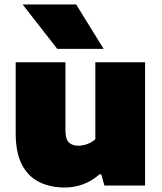

<svg xmlns="http://www.w3.org/2000/svg" viewBox="-20 -828 721 857"><path d="M268.5 9Q204.5 9 155 -15.5Q105.5 -40 77.8 -93.2Q50 -146.5 50 -233V-550H272V-247Q272 -207.5 287.2 -192.5Q302.5 -177.5 329.5 -177.5Q343.5 -177.5 357.8 -181.2Q372 -185 384.2 -191.5Q396.5 -198 405.5 -206.5V-550H627.5V0H446L432 -50H424Q392.5 -21.5 352.8 -6.2Q313 9 268.5 9ZM235.5 -610 81 -808H320L442.5 -610Z"/></svg>

Font: Encode Sans SemiExpanded Black
Style: Regular
Weight: 900
Width: 6
Designer: Multiple Designers
Foundry: Impallari Type
Version: Version 3.002